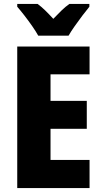

<svg xmlns="http://www.w3.org/2000/svg" viewBox="-20 -949 516 969"><path d="M432 0H67V-714H432V-574H235V-440H418V-299H235V-142H432ZM173 -769Q162 -789 143 -816.5Q124 -844 103 -871Q82 -898 67 -915V-929H170Q189 -915 208 -896.5Q227 -878 249 -854Q272 -878 291 -896.5Q310 -915 330 -929H431V-915Q416 -897 396 -870.5Q376 -844 357 -817Q338 -790 326 -769Z"/></svg>

Font: Noto Sans Bengali Condensed ExtraBold
Style: Regular
Weight: 800
Width: 3
Designer: Joana Ranito - Universal Thirst; Jelle Bosma - Monotype Design Team
Foundry: Universal Thirst ehf.
Version: Version 3.000; ttfautohint (v1.8.4.7-5d5b)